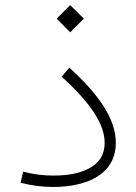

<svg xmlns="http://www.w3.org/2000/svg" viewBox="-20 -724 531 748"><path d="M431.2 -168C431.2 -257.3 368.7 -353.5 250 -460.4L220.2 -425.3C332 -323.7 387.7 -241.2 387.7 -167.5C387.7 -125 370.1 -93.3 334.5 -72.3C298.8 -50.8 250.5 -40 188.5 -40C150.9 -40 113.3 -43.9 70.3 -55.2L60.1 -12.2C104.5 -0.5 146.5 4.4 188 4.4C306.2 4.4 431.2 -37.6 431.2 -168ZM253.4 -598.1 306.6 -651.4 253.4 -704.1 200.7 -651.4Z"/></svg>

Font: Estedad ExtraLight
Style: Regular
Weight: 200
Designer: Amin Abedi
Version: Version 7.3